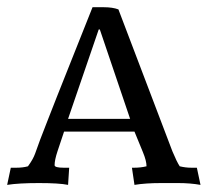

<svg xmlns="http://www.w3.org/2000/svg" viewBox="-20 -512 581 537"><path d="M256.1 -429.6 170.4 -179.6H343.9L259.2 -429.6ZM170.4 5.1Q145.9 0 88.8 0Q31.6 0 0 5.1L10.2 -42.9H25.5Q43.9 -42.9 58.2 -46.9Q72.4 -66.3 78.1 -82.1Q83.7 -98 92.3 -121.4Q101 -144.9 113.3 -175.5Q125.5 -206.1 139.3 -241.8Q153.1 -277.6 167.3 -312.2L238.8 -491.8H270.4Q294.9 -491.8 311.2 -485.7L462.2 -88.8Q474.5 -59.2 482.7 -46.9Q499 -42.9 515.3 -42.9H530.6L540.8 5.1Q512.2 0 478.6 0H430.6Q386.7 0 356.1 5.1L349 -42.9H355.1Q373.5 -42.9 389.8 -46.9Q389.8 -62.2 379.6 -86.7L356.1 -143.9H159.2L140.8 -88.8Q132.7 -64.3 132.7 -50Q132.7 -42.9 158.2 -42.9H173.5Z"/></svg>

Font: Suravaram
Style: Regular
Weight: 400
Designer: Purushoth Kumar Guthula
Foundry: SiliconAndhra, USA.
Version: Version 1.0.4; ttfautohint (v1.2.42-39fb)